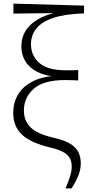

<svg xmlns="http://www.w3.org/2000/svg" viewBox="-20 -820 509 1060"><path d="M342 220Q358 182 367 153Q376 124 376 99Q376 77 368 58Q360 39 334.5 22.5Q309 6 256 -6Q148 -32 100.5 -77.5Q53 -123 53 -199Q53 -252 79 -297Q105 -342 160 -370.5Q215 -399 301 -402L300 -395Q231 -400 186 -423Q141 -446 119.5 -482.5Q98 -519 98 -562Q98 -642 157.5 -691Q217 -740 314 -755L306 -741V-748L54 -745V-800L444 -789V-746Q338 -743 273.5 -721Q209 -699 180 -662Q151 -625 151 -576Q151 -513 197 -472.5Q243 -432 342 -432Q354 -432 375 -432Q396 -432 412 -433V-376Q391 -377 371.5 -377.5Q352 -378 339 -378Q221 -378 166.5 -330Q112 -282 112 -210Q112 -152 149.5 -116Q187 -80 278 -59Q340 -45 371.5 -24Q403 -3 414.5 23.5Q426 50 426 82Q426 115 413.5 147Q401 179 375 220Z"/></svg>

Font: Noto Serif HK
Style: Regular
Weight: 200
Designer: Ryoko NISHIZUKA 西塚涼子 (kana & ideographs); Frank Grießhammer (Latin, Greek & Cyrillic); Wenlong ZHANG 张文龙 (bopomofo); San
Foundry: Adobe
Version: Version 2.001;hotconv 1.1.0;makeotfexe 2.6.0